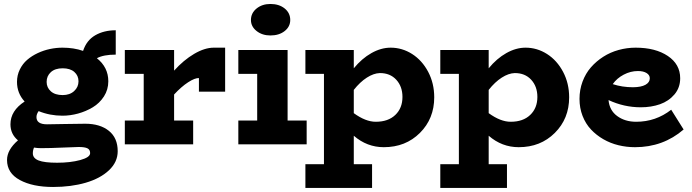

<svg xmlns="http://www.w3.org/2000/svg" viewBox="-20 -721 3457 959"><path d="M405.8 -103Q479.5 -103 523.7 -67.6Q567.9 -32.2 567.9 34.2Q567.9 88.4 524.4 129.4Q481 170.4 408 191.7Q335 212.9 245.1 212.9Q143.1 212.9 79.1 178.2Q15.1 143.6 15.1 78.1Q15.1 27.3 69.8 -20Q32.2 -51.3 32.2 -100.1Q32.2 -168 103 -213.9Q64.9 -255.4 64.9 -312Q64.9 -345.2 78.9 -373.8Q92.8 -402.3 115.7 -422.1Q138.7 -441.9 168.5 -455.8Q198.2 -469.7 229.7 -476.3Q261.2 -482.9 292 -482.9Q348.6 -482.9 395 -466.8Q412.1 -519.5 455.6 -544.7Q499 -569.8 558.1 -569.8V-448.2Q497.1 -448.2 463.9 -430.2Q521 -384.8 521 -314.9Q521 -273.4 499.3 -239.5Q477.5 -205.6 443.4 -185.1Q409.2 -164.6 369.9 -153.8Q330.6 -143.1 292 -143.1Q229 -143.1 172.9 -166Q162.1 -150.9 162.1 -136.2Q162.1 -100.1 214.8 -100.1Q245.6 -100.1 304 -101.6Q362.3 -103 405.8 -103ZM293 -379.9Q254.9 -379.9 233.9 -360.6Q212.9 -341.3 212.9 -312Q212.9 -283.7 233.9 -264.9Q254.9 -246.1 293 -246.1Q328.6 -246.1 350.3 -266.1Q372.1 -286.1 372.1 -314.9Q372.1 -343.3 351.3 -361.6Q330.6 -379.9 293 -379.9ZM265.1 91.8Q331.5 91.8 380.9 78.4Q430.2 64.9 430.2 43.9Q430.2 26.4 416.7 19.8Q403.3 13.2 373 13.2Q354.5 13.2 293.5 16.1Q232.4 19 184.1 19Q167 19 149.9 16.1Q144 29.3 144 44.9Q144 69.3 173.1 80.6Q202.1 91.8 265.1 91.8Z M1047.9 -482.9H1104.5V-263.2H973.6V-331.1Q953.6 -332 919.7 -310.1Q885.7 -288.1 849.6 -249V-119.1H944.8V0H603.5V-119.1H697.8V-352.1H603.5V-471.2H849.6V-368.2Q897 -420.9 949.7 -451.9Q1002.4 -482.9 1047.9 -482.9Z M1330.6 -543.9Q1289.6 -543.9 1261.5 -566.2Q1233.4 -588.4 1233.4 -621.1Q1233.4 -655.8 1261.5 -678.5Q1289.6 -701.2 1330.6 -701.2Q1374 -701.2 1401.9 -678.7Q1429.7 -656.2 1429.7 -621.1Q1429.7 -587.9 1401.9 -565.9Q1374 -543.9 1330.6 -543.9ZM1416.5 -119.1H1511.7V0H1170.4V-119.1H1264.6V-352.1H1170.4V-471.2H1416.5Z M1931.2 -482.9Q1988.8 -482.9 2038.6 -451.2Q2088.4 -419.4 2118.7 -362.1Q2148.9 -304.7 2148.9 -234.9Q2148.9 -128.4 2077.4 -57.1Q2005.9 14.2 1897 14.2Q1813 14.2 1747.1 -43V99.1H1838.4V217.8H1505.4V99.1H1598.1V-352.1H1505.4V-471.2H1747.1V-379.9Q1787.1 -428.7 1835.2 -455.8Q1883.3 -482.9 1931.2 -482.9ZM1856.9 -112.8Q1918.9 -112.8 1954.6 -147Q1990.2 -181.2 1990.2 -236.8Q1990.2 -289.1 1959.2 -322.8Q1928.2 -356.4 1877 -356Q1846.2 -355 1812.3 -333.3Q1778.3 -311.5 1747.1 -272V-155.8Q1806.2 -112.8 1856.9 -112.8Z M2605 -482.9Q2662.6 -482.9 2712.4 -451.2Q2762.2 -419.4 2792.5 -362.1Q2822.8 -304.7 2822.8 -234.9Q2822.8 -128.4 2751.2 -57.1Q2679.7 14.2 2570.8 14.2Q2486.8 14.2 2420.9 -43V99.1H2512.2V217.8H2179.2V99.1H2272V-352.1H2179.2V-471.2H2420.9V-379.9Q2460.9 -428.7 2509 -455.8Q2557.1 -482.9 2605 -482.9ZM2530.8 -112.8Q2592.8 -112.8 2628.4 -147Q2664.1 -181.2 2664.1 -236.8Q2664.1 -289.1 2633.1 -322.8Q2602.1 -356.4 2550.8 -356Q2520 -355 2486.1 -333.3Q2452.1 -311.5 2420.9 -272V-155.8Q2480 -112.8 2530.8 -112.8Z M3332.5 -172.9 3394.5 -74.2Q3292 14.2 3151.9 14.2Q3109.4 14.2 3069.1 4.4Q3028.8 -5.4 2993.7 -25.6Q2958.5 -45.9 2931.9 -74.2Q2905.3 -102.5 2889.9 -141.8Q2874.5 -181.2 2874.5 -227.1Q2874.5 -272.5 2889.6 -313.2Q2904.8 -354 2931.4 -384.5Q2958 -415 2993.2 -437.5Q3028.3 -460 3069.8 -471.4Q3111.3 -482.9 3154.8 -482.9Q3253.9 -482.9 3315.7 -441.4Q3377.4 -399.9 3377.4 -330.1Q3377.4 -283.2 3348.9 -249.5Q3320.3 -215.8 3276.6 -200.4Q3232.9 -185.1 3180.7 -185.1Q3096.7 -185.1 3019.5 -221.2Q3023.9 -169.9 3062.7 -141.4Q3101.6 -112.8 3157.7 -112.8Q3255.4 -112.8 3332.5 -172.9ZM3166.5 -366.2Q3129.4 -366.2 3095.2 -348.1Q3061 -330.1 3040.5 -300.8Q3087.9 -285.2 3141.6 -285.2Q3182.6 -285.6 3204.1 -297.6Q3225.6 -309.6 3225.6 -330.1Q3225.6 -346.2 3209.5 -356.2Q3193.4 -366.2 3166.5 -366.2Z"/></svg>

Font: BioRhyme ExtraBold
Style: Regular
Weight: 800
Designer: Aoife Mooney
Foundry: Aoife Mooney Type
Version: Version 1.500;PS 001.500;hotconv 1.0.88;makeotf.lib2.5.64775